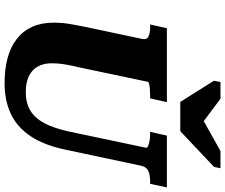

<svg xmlns="http://www.w3.org/2000/svg" viewBox="-94 -896 1007 860"><g transform="rotate(90 410.0 -466.5)"><path d="M437 -770H568L728 -921L734 -950H657L478 -850L559 -848L423 -950H348L342 -921ZM282 -316Q275 -287 271 -265Q267 -243 265.5 -226.5Q264 -210 264 -195Q264 -166 272.5 -144.5Q281 -123 297.5 -108Q314 -93 338 -85.5Q362 -78 394 -78Q441 -78 475 -98Q509 -118 532 -161Q555 -204 570 -273L642 -615Q644 -622 634.5 -626Q625 -630 610.5 -632.5Q596 -635 582 -635H571L588 -710H820L804 -635H793Q766 -635 747 -627Q728 -619 723 -595L651 -256Q631 -160 590.5 -99.5Q550 -39 490.5 -11Q431 17 353 17Q291 17 240.5 3.5Q190 -10 154.5 -38Q119 -66 100.5 -107Q82 -148 82 -203Q82 -221 83.5 -240.5Q85 -260 89.5 -284.5Q94 -309 100 -340L155 -600Q159 -621 143 -628Q127 -635 101 -635H90L107 -710H438L421 -635H411Q398 -635 383 -634Q368 -633 358 -631Q348 -629 347 -625Z"/></g></svg>

Font: Roboto Serif
Style: Bold Italic
Weight: 700
Italic angle: -10°
Designer: Greg Gazdowicz
Foundry: Commercial Type
Version: Version 1.008